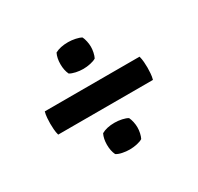

<svg xmlns="http://www.w3.org/2000/svg" viewBox="-110 -683 760 737"><g transform="rotate(-30 270.0 -315.0)"><path d="M202.5 -494Q202.5 -521 212 -540.5Q234.5 -553 270 -553Q285.5 -553 302 -549.5Q318.5 -546 327.5 -540.5Q332 -531.5 334.8 -518.2Q337.5 -505 337.5 -494Q337.5 -482.5 334.8 -469.5Q332 -456.5 327.5 -447.5Q318.5 -441.5 302 -438Q285.5 -434.5 270 -434.5Q254 -434.5 238 -438Q222 -441.5 212 -447.5Q202.5 -467 202.5 -494ZM60 -264.5Q56.5 -277 55.5 -291.2Q54.5 -305.5 54.5 -316Q54.5 -326.5 55.5 -340.8Q56.5 -355 60 -367.5H480Q483.5 -355 484.5 -340.8Q485.5 -326.5 485.5 -316Q485.5 -305.5 484.5 -291.2Q483.5 -277 480 -264.5ZM202.5 -137Q202.5 -163.5 212 -183Q234.5 -196 270 -196Q285.5 -196 302 -192.5Q318.5 -189 327.5 -183Q332 -174 334.8 -161Q337.5 -148 337.5 -137Q337.5 -125 334.8 -112.2Q332 -99.5 327.5 -90.5Q318.5 -84.5 302 -81Q285.5 -77.5 270 -77.5Q254 -77.5 238 -80.8Q222 -84 212 -90.5Q202.5 -110 202.5 -137Z"/></g></svg>

Font: Signika Negative SC SemiBold
Style: Regular
Weight: 600
Designer: Anna Giedryś
Foundry: Anna Giedryś
Version: Version 2.000; ttfautohint (v1.8.3) -l 8 -r 50 -G 200 -x 9 -